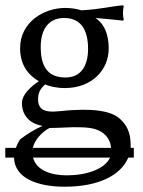

<svg xmlns="http://www.w3.org/2000/svg" viewBox="-21 -469 540 726"><path d="M390 -285C390 -354 363 -386 340 -401C370 -399 403 -395 444 -391L447 -394C445 -403 444 -411 444 -420C444 -429 445 -437 447 -446L444 -449C396 -445 361 -434 286 -430C268 -436 247 -439 225 -439C146 -439 55 -386 55 -287C55 -212 98 -178 126 -162C97 -142 62 -113 62 -79C62 -38 86 -2 140 7C112 19 81 38 55 58C49 67 43 79 39 90H-1V127H32C34 204 119 237 224 237C351 237 436 194 464 127H485V90H473C473 86 473 82 473 78C473 34 459 3 431 -21C394 -53 325 -54 290 -54C273 -54 233 -52 210 -49C196 -48 186 -47 181 -47C153 -47 123 -51 123 -94C123 -114 128 -131 150 -150C163 -143 194 -136 224 -136C328 -136 390 -206 390 -285ZM312 -284C312 -223 287 -176 227 -176C155 -176 133 -223 133 -292C133 -358 163 -401 221 -401C286 -401 312 -355 312 -284ZM103 90C110 61 136 31 166 15C196 15 241 12 255 12C303 12 334 13 361 29C386 44 397 67 399 90ZM395 127C375 171 305 194 232 194C175 194 117 177 104 127Z"/></svg>

Font: Libertinus Sans
Style: Regular
Weight: 400
Designer: Philipp H. Poll, Khaled Hosny
Foundry: Caleb Maclennan
Version: Version 7.050;RELEASE